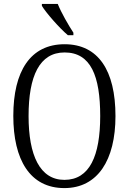

<svg xmlns="http://www.w3.org/2000/svg" viewBox="-20 -951 659 981"><path d="M327 -771H355V-784C330 -822 293 -886 275 -931H194V-921C215 -886 284 -807 327 -771ZM309 10C479 10 570 -133 570 -358C570 -591 482 -725 310 -725C135 -725 48 -587 48 -359C48 -135 133 10 309 10ZM309 -32C184 -32 126 -157 126 -358C126 -563 182 -683 310 -683C444 -683 492 -563 492 -358C492 -155 438 -32 309 -32Z"/></svg>

Font: Noto Serif Armenian Condensed Light
Style: Regular
Weight: 300
Width: 3
Designer: Monotype Design Team
Foundry: Monotype Imaging Inc.
Version: Version 2.008